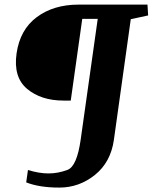

<svg xmlns="http://www.w3.org/2000/svg" viewBox="-20 -681 674 848"><path d="M336.4 -64.9 411.6 -597.7H343.3L292.5 -236.8H260.7Q161.1 -236.8 99.6 -288.6Q38.1 -340.3 53.2 -445.3Q68.4 -550.3 142.6 -605.5Q216.8 -660.6 326.7 -660.6H631.3L634.3 -612.8L557.6 -596.2L482.9 -62.5Q468.8 35.6 399.2 91.6Q329.6 147.5 241.7 147.5Q153.8 147.5 95.7 124.5L103.5 69.8Q152.3 85 194.3 85Q236.3 85 278.1 69.3Q319.8 53.7 336.4 -64.9Z"/></svg>

Font: NoticiaText-BoldItalic
Style: Bold Italic
Weight: 700
Italic angle: -8°
Designer: JM Sole
Foundry: JM Sole
Version: Version 1.003